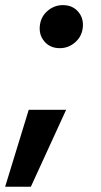

<svg xmlns="http://www.w3.org/2000/svg" viewBox="-42 -538 394 747"><path d="M-22 188.5 69.8 -110.8H215.3L78.1 188.5ZM190.4 -350.6Q152.3 -350.6 129.9 -377.7Q107.4 -404.8 113.8 -443.8Q119.1 -476.1 144.8 -497.1Q170.4 -518.1 202.6 -518.1Q241.2 -518.1 263.4 -491Q285.6 -463.9 279.3 -425.3Q274.4 -393.6 249 -372.1Q223.6 -350.6 190.4 -350.6Z"/></svg>

Font: Inter 16pt
Style: Bold Italic
Weight: 700
Italic angle: -9.3988°
Version: Version 4.001;git-66647c0bb